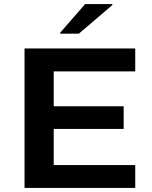

<svg xmlns="http://www.w3.org/2000/svg" viewBox="-20 -927 752 947"><path d="M101 0V-688H647V-575H245V-403H590V-291H245V-113H647V0ZM277 -761V-766L400 -907H534V-902L369 -761Z"/></svg>

Font: Saira Expanded SemiBold
Style: Regular
Weight: 600
Width: 7
Designer: Hector Gatti with collaboration of the Omnibus-Type team
Foundry: Omnibus-Type
Version: Version 1.100; ttfautohint (v1.8.3)